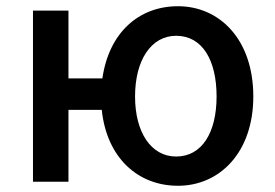

<svg xmlns="http://www.w3.org/2000/svg" viewBox="-20 -584 883 617"><path d="M309 -332H200V-550H86V0H200V-231H307C323 -77 423 13 552 13C685 13 794 -93 794 -274C794 -458 685 -564 552 -564C426 -564 330 -479 309 -332ZM546 -81C466 -81 414 -158 414 -274C414 -391 466 -469 546 -469C630 -469 676 -391 676 -274C676 -158 629 -81 546 -81Z"/></svg>

Font: Spoqa Han Sans Neo Medium
Style: Regular
Weight: 500
Designer: [Spoqa Han Sans Neo] Dong-huui Kim ___ Younghwa Kang ___ Yujin Lee ___ [Noto Sans] Ryoko NISHIZUKA ____ (kana & ideograp
Foundry: Spoqa (http://www.spoqa-han-sans.com)
Version: Version 1.100;hotconv 1.0.109;makeotfexe 2.5.65596